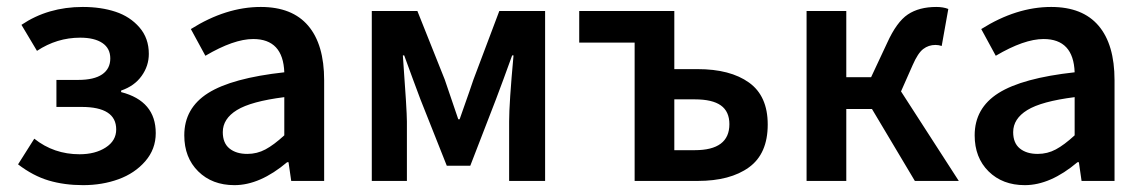

<svg xmlns="http://www.w3.org/2000/svg" viewBox="-20 -523 3306 555"><path d="M220.2 12.2Q166 12.2 120.8 -1.2Q75.7 -14.6 32.2 -47.9L79.1 -122.1Q135.7 -77.1 210 -77.1Q255.4 -77.1 285.6 -96.7Q315.9 -116.2 315.9 -148.9Q315.9 -213.9 215.8 -213.9H143.1V-292H206.1Q252 -292 275.4 -308.1Q298.8 -324.2 298.8 -354Q298.8 -383.3 275.9 -398.7Q252.9 -414.1 211.9 -414.1Q144.5 -414.1 86.9 -376L42 -451.2Q118.7 -502.9 219.2 -502.9Q272 -502.9 314 -489Q356 -475.1 383.1 -443.8Q410.2 -412.6 410.2 -367.2Q410.2 -332.5 389.4 -303.5Q368.7 -274.4 330.1 -261.2V-256.8Q430.2 -231 430.2 -138.2Q430.2 -91.8 399.9 -56.9Q369.6 -22 322.5 -4.9Q275.4 12.2 220.2 12.2Z M657.7 12.2Q593.3 12.2 553 -27.6Q512.7 -67.4 512.7 -131.8Q512.7 -210.4 581.5 -253.9Q650.4 -297.4 801.8 -314Q798.3 -410.2 711.9 -410.2Q655.8 -410.2 573.7 -361.8L531.7 -439Q633.3 -502.9 733.9 -502.9Q824.7 -502.9 870.8 -448.7Q917 -394.5 917 -291V0H821.8L814 -54.2H810.1Q731.4 12.2 657.7 12.2ZM694.8 -78.1Q723.1 -78.1 747.3 -91.1Q771.5 -104 801.8 -131.8V-242.2Q705.6 -230 664.8 -204.8Q624 -179.7 624 -141.1Q624 -109.4 643.3 -93.8Q662.6 -78.1 694.8 -78.1Z M1054.7 0V-491.2H1186.5L1265.6 -293Q1293.5 -211.9 1304.7 -178.2H1308.6Q1344.7 -280.3 1348.6 -293L1423.3 -491.2H1555.7V0H1451.7V-171.9Q1451.7 -224.6 1464.4 -362.8H1460.4Q1452.1 -339.4 1435.3 -293.9Q1418.5 -248.5 1413.6 -235.8L1339.4 -43.9H1271.5L1195.3 -235.8Q1189.5 -251.5 1172.9 -295.9Q1156.2 -340.3 1148.4 -362.8H1144.5Q1156.2 -203.1 1156.2 -171.9V0Z M1814.5 0V-399.9H1654.3V-491.2H1929.2V-323.2H1996.6Q2090.8 -323.2 2145 -284.4Q2199.2 -245.6 2199.2 -163.1Q2199.2 -78.6 2145 -39.3Q2090.8 0 1996.6 0ZM1929.2 -88.9H1988.3Q2088.4 -88.9 2088.4 -164.1Q2088.4 -200.7 2063.7 -218.3Q2039.1 -235.8 1988.3 -235.8H1929.2Z M2311.5 0V-491.2H2426.3V-299.8H2498L2544.4 -398.9Q2571.8 -459.5 2604.2 -481.2Q2636.7 -502.9 2686.5 -502.9Q2706.5 -502.9 2721.2 -497.1L2702.1 -390.1Q2693.4 -393.1 2684.1 -393.1Q2664.1 -393.1 2648.7 -381.3Q2633.3 -369.6 2618.2 -335L2584.5 -258.8L2751.5 0H2624.5L2500.5 -208H2426.3V0Z M2942.4 12.2Q2877.9 12.2 2837.6 -27.6Q2797.4 -67.4 2797.4 -131.8Q2797.4 -210.4 2866.2 -253.9Q2935.1 -297.4 3086.4 -314Q3083 -410.2 2996.6 -410.2Q2940.4 -410.2 2858.4 -361.8L2816.4 -439Q2918 -502.9 3018.6 -502.9Q3109.4 -502.9 3155.5 -448.7Q3201.7 -394.5 3201.7 -291V0H3106.4L3098.6 -54.2H3094.7Q3016.1 12.2 2942.4 12.2ZM2979.5 -78.1Q3007.8 -78.1 3032 -91.1Q3056.2 -104 3086.4 -131.8V-242.2Q2990.2 -230 2949.5 -204.8Q2908.7 -179.7 2908.7 -141.1Q2908.7 -109.4 2928 -93.8Q2947.3 -78.1 2979.5 -78.1Z"/></svg>

Font: Toshiba Sans Medium
Style: Regular
Weight: 500
Designer: Paul D. Hunt
Foundry: Toshiba Corporation
Version: Version 2.020;PS 2.0;hotconv 1.0.86;makeotf.lib2.5.63406